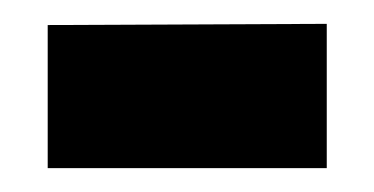

<svg xmlns="http://www.w3.org/2000/svg" viewBox="-20 -382 314 161"><path d="M20 -241V-361L254 -362V-241Z"/></svg>

Font: Karantina
Style: Bold
Weight: 700
Designer: Rony Koch
Foundry: Rony Koch
Version: Version 1.000; ttfautohint (v1.8.3)